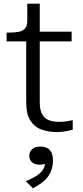

<svg xmlns="http://www.w3.org/2000/svg" viewBox="-20 -710 455 1048"><path d="M16 -484V-532H27Q60 -532 82.5 -536.5Q105 -541 117 -555Q129 -569 129 -597L181 -537H371V-484ZM197 -152Q197 -111 209.5 -87.5Q222 -64 245.5 -54.5Q269 -45 301 -45Q326 -45 347.5 -48.5Q369 -52 377 -54V-2Q367 1 352.5 4Q338 7 322 9Q306 11 290 11Q246 11 207.5 -2.5Q169 -16 146 -51.5Q123 -87 123 -152V-522L129 -530V-690H197ZM160 318 121 279Q153 266 176.5 251.5Q200 237 213 218.5Q226 200 226 175L238 177Q231 183 220 186Q209 189 198 189Q169 189 154.5 175.5Q140 162 140 140Q140 119 155 104.5Q170 90 200 90Q235 90 252 109Q269 128 269 165Q269 201 256.5 229Q244 257 219.5 278Q195 299 160 318Z"/></svg>

Font: Roboto Serif Light
Style: Regular
Weight: 300
Designer: Greg Gazdowicz
Foundry: Commercial Type
Version: Version 1.008